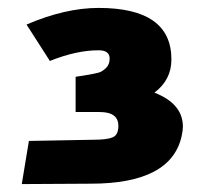

<svg xmlns="http://www.w3.org/2000/svg" viewBox="-20 -791 529 485"><path d="M35 -326 53 -435Q215 -438 216 -438Q250 -438 264.5 -444Q279 -450 279 -473Q279 -508 232 -508H171V-597Q178 -598 199 -601.5Q220 -605 229 -607.5Q238 -610 247.5 -619Q257 -628 257 -643Q257 -664 229 -664Q173 -664 106 -637L47 -729Q145 -771 229 -771Q413 -771 413 -641Q413 -589 370 -557Q442 -529 442 -471Q442 -462 439 -448Q413 -327 209 -327Q180 -327 122 -326.5Q64 -326 35 -326Z"/></svg>

Font: Coval
Style: Black
Weight: 1000
Foundry: Context Ltd
Version: Version 001.000